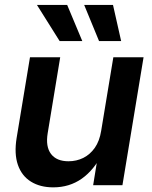

<svg xmlns="http://www.w3.org/2000/svg" viewBox="-20 -766 630 794"><path d="M200.2 8.8Q146 8.8 107.9 -14.9Q69.8 -38.6 54 -84.2Q38.1 -129.9 48.8 -195.8L104 -529.3H229L177.2 -215.3Q168 -159.7 190.9 -129.4Q213.9 -99.1 263.2 -99.1Q296.4 -99.1 324.5 -113Q352.5 -127 372.1 -154.8Q391.6 -182.6 398.4 -225.1L448.7 -529.3H573.7L486.3 0H365.2L386.7 -132.8H404.3Q369.1 -63 318.1 -27.1Q267.1 8.8 200.2 8.8ZM389.6 -596.2 328.1 -745.6H447.3L481 -596.2ZM226.6 -596.2 132.8 -745.6H257.8L320.3 -596.2Z"/></svg>

Font: Inter 24pt SemiBold
Style: Italic
Weight: 600
Italic angle: -9.3988°
Designer: Rasmus Andersson
Foundry: rsms
Version: Version 4.001;git-66647c0bb